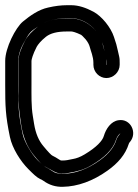

<svg xmlns="http://www.w3.org/2000/svg" viewBox="-20 -679 532 738"><path d="M388 -452C389 -447 390 -442 390 -437V-430L389 -429V-430V-437C389 -442 388 -447 388 -452ZM147 -590C171 -603 208 -609 237 -609H254C289 -609 324 -590 347 -562C368 -537 376 -510 382 -482C378 -494 376 -504 373 -515C360 -562 309 -608 254 -608H237C202 -608 172 -603 147 -590ZM126 -577C103 -559 86 -542 76 -522C60 -491 51 -467 51 -445V-354V-327C49 -281 56 -235 62 -196C69 -153 84 -115 108 -85C129 -59 143 -43 160 -35C177 -27 194 -12 217 -12C226 -12 234 -13 242 -14C277 -20 302 -26 332 -44C381 -73 414 -104 426 -142C429 -152 436 -162 443 -167C437 -158 430 -152 427 -141C419 -115 399 -88 364 -63C314 -27 266 -11 221 -11C204 -11 192 -13 177 -24C170 -29 163 -33 155 -37C153 -38 141 -47 124 -64C102 -86 73 -134 67 -164C50 -245 50 -272 50 -354V-445C50 -462 55 -484 69 -510C93 -556 97 -557 126 -577ZM389 -379C416 -379 440 -402 440 -430V-437C440 -445 440 -454 438 -462L433 -484C428 -508 427 -509 418 -537C406 -574 371 -617 339 -634C311 -649 282 -659 254 -659H237C215 -659 191 -656 165 -650C128 -642 96 -619 68 -596C40 -573 0 -495 0 -445V-354C0 -271 1 -235 18 -153C27 -109 59 -59 89 -29C108 -10 120 2 134 9C140 12 145 14 147 16C169 32 194 40 222 39C278 38 337 17 393 -23C434 -52 462 -85 475 -126C475 -126 476 -130 480 -134C509 -169 482 -224 436 -217C406 -213 387 -183 379 -156C374 -138 351 -113 306 -86C288 -75 273 -70 261 -68C239 -64 237 -62 217 -62C214 -62 211 -63 207 -66C198 -72 191 -76 181 -81C178 -82 165 -95 147 -117C129 -138 117 -166 111 -203C109 -213 108 -224 106 -234C100 -270 101 -314 101 -354V-445C101 -450 106 -470 121 -499C126 -508 137 -522 157 -538C174 -551 199 -558 237 -558H254C259 -558 271 -555 292 -545C293 -545 300 -538 309 -528C318 -517 322 -508 324 -502C329 -482 339 -462 339 -437V-430C339 -402 362 -379 389 -379Z"/></svg>

Font: AppleStorm
Style: CBo
Weight: 400
Foundry: Cannot Into Space Fonts
Version: Version 1.01